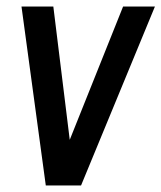

<svg xmlns="http://www.w3.org/2000/svg" viewBox="-20 -565 492 585"><path d="M119.5 0H227L452 -545H355L192.5 -139L142.5 -545H45.5Z"/></svg>

Font: Mohave Medium
Style: Italic
Weight: 500
Italic angle: -8°
Designer: Gumpita Rahayu
Foundry: Tokotype
Version: Version 2.002; ttfautohint (v1.8.3)